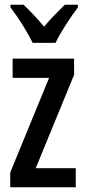

<svg xmlns="http://www.w3.org/2000/svg" viewBox="-20 -879 359 806"><path d="M117 -699H213C234 -744 277 -808 307 -848V-859H252C221 -827 198 -807 165 -767C136 -802 103 -837 79 -859H24V-848C58 -804 97 -741 117 -699ZM298 -93V-173H130L291 -565V-633H33V-552H186L23 -155V-93Z"/></svg>

Font: Noto Sans Kannada UI ExtraCondensed Medium
Style: Regular
Weight: 500
Width: 2
Designer: Jelle Bosma - Monotype Design Team
Foundry: Monotype Imaging Inc.
Version: Version 2.005